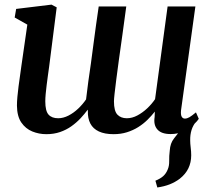

<svg xmlns="http://www.w3.org/2000/svg" viewBox="-20 -584 938 850"><path d="M676.5 246 668 216Q690 207 702.5 195.8Q715 184.5 722 167.5Q729.5 151 729 128.8Q728.5 106.5 731.5 83Q733.5 50 750.2 29.2Q767 8.5 779.5 -8.5L850.5 -49Q834.5 -29.5 828 -8.5Q821.5 12.5 822 37.5Q822 51.5 824.2 69.2Q826.5 87 826.5 103.5Q826.5 135 814 161Q801.5 187 775.5 207.5Q755.5 222.5 731.5 232Q707.5 241.5 676.5 246ZM197.5 -288.5Q195 -270 192 -249Q189 -228 186.5 -207Q184 -186 182.2 -167.5Q180.5 -149 180.5 -135.5Q180.5 -92.5 195 -76.5Q209.5 -60.5 237.5 -60.5Q260 -60.5 283 -72.2Q306 -84 326.2 -103.2Q346.5 -122.5 361 -144Q365.5 -182.5 371 -223.5Q376.5 -264.5 382.5 -303.5Q388 -346 393.8 -388.8Q399.5 -431.5 405.2 -473.5Q411 -515.5 417 -555.5H539Q530 -488.5 521.8 -429.2Q513.5 -370 506.5 -320.2Q499.5 -270.5 494.8 -232.2Q490 -194 487.2 -169.2Q484.5 -144.5 484.5 -135.5Q484.5 -92.5 499.8 -76.5Q515 -60.5 541.5 -60.5Q565 -60.5 588 -72.8Q611 -85 631.5 -104.2Q652 -123.5 666.5 -145L722 -555.5H845L781.5 -96Q779.5 -76.5 784.2 -67.8Q789 -59 798.5 -59Q808 -59 818.5 -65Q829 -71 847.5 -86.5L860 -58Q855 -49.5 838.2 -33.2Q821.5 -17 795.2 -3.8Q769 9.5 735.5 9.5Q694.5 9.5 676.8 -10.8Q659 -31 664.5 -65.5L665.5 -90Q651 -71.5 632.8 -53.5Q614.5 -35.5 591.8 -21.2Q569 -7 542 1.5Q515 10 483 10Q443.5 10 417.8 -2Q392 -14 380 -37Q368 -60 369 -92.5L368.5 -98.5Q354.5 -79.5 336.5 -60.2Q318.5 -41 296 -25Q273.5 -9 246 0.5Q218.5 10 185 10Q152.5 10 123 -2Q93.5 -14 74.5 -41.5Q55.5 -69 55 -116.5Q55 -133 57 -155.5Q59 -178 62.2 -202.2Q65.5 -226.5 68.8 -249.8Q72 -273 74.5 -291L101 -475L45 -506.5L51.5 -544.5L208 -563.5L231 -551.5Z"/></svg>

Font: Merriweather 28pt SemiBold
Style: Italic
Weight: 600
Italic angle: -7.8°
Version: Version 2.101